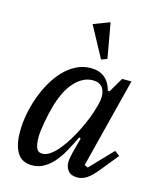

<svg xmlns="http://www.w3.org/2000/svg" viewBox="-117 -858 790 953"><g transform="rotate(15 278.0 -381.5)"><path d="M139 12Q86 12 62 -26.5Q38 -65 38 -135Q38 -176 46 -221Q54 -266 69.5 -310Q85 -354 107.5 -394Q130 -434 158.5 -464Q187 -494 222 -512Q257 -530 297 -530Q383 -530 407 -443H416L460 -518H508L391 -57L409 -49L519 -164L545 -145L477 -61Q442 -17 418.5 -2.5Q395 12 372 12Q338 12 323.5 -6.5Q309 -25 309 -48Q309 -60 311.5 -74.5Q314 -89 317 -100L338 -179L329 -182Q309 -140 289 -104Q269 -68 246 -42.5Q223 -17 196.5 -2.5Q170 12 139 12ZM173 -57Q193 -57 214 -72Q235 -87 255 -111.5Q275 -136 294 -167Q313 -198 328.5 -230Q344 -262 356 -292.5Q368 -323 374 -347L379 -364Q392 -412 378 -443Q364 -474 322 -474Q272 -474 229 -427.5Q186 -381 161 -290Q156 -273 151.5 -252Q147 -231 143 -209Q139 -187 136.5 -167Q134 -147 134 -133Q134 -97 142 -77Q150 -57 173 -57ZM248 -743 332 -775 364 -595 334 -584Z"/></g></svg>

Font: IBM Plex Serif Text
Style: Italic
Weight: 450
Italic angle: -14°
Designer: Mike Abbink, Paul van der Laan, Pieter van Rosmalen
Foundry: Bold Monday
Version: Version 3.001